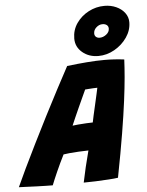

<svg xmlns="http://www.w3.org/2000/svg" viewBox="-119 -1021 824 1078"><g transform="rotate(-5 293.0 -482.0)"><path d="M134 7.5Q121 7.5 96.5 7Q72 6.5 43.2 5.5Q14.5 4.5 -12 3.2Q-38.5 2 -56.5 1.5Q-39 -37.5 -9.8 -98.8Q19.5 -160 55.8 -233.2Q92 -306.5 131 -382.8Q170 -459 206.8 -529Q243.5 -599 273 -653Q332 -660 384.5 -664.2Q437 -668.5 484 -668.5Q541 -668.5 595.5 -661.5Q593.5 -617.5 588.8 -562Q584 -506.5 574.2 -430.2Q564.5 -354 547.2 -249.2Q530 -144.5 502.5 -3Q483.5 0 448.5 2.2Q413.5 4.5 375.5 6Q337.5 7.5 308.5 7.5Q315.5 -28 327.2 -77.5Q339 -127 350.5 -170Q324 -169.5 295 -168Q266 -166.5 242.8 -164.2Q219.5 -162 209.5 -160Q186 -113.5 165.5 -67.2Q145 -21 134 7.5ZM274 -316.5Q283.5 -318 305.8 -320Q328 -322 351.5 -323.2Q375 -324.5 388.5 -324.5Q390 -334 396.2 -361.5Q402.5 -389 410 -422Q417.5 -455 423.5 -481.8Q429.5 -508.5 431 -516.5Q423.5 -516.5 409.2 -515.8Q395 -515 381 -514Q367 -513 362 -512.5Q355 -497 343 -471.2Q331 -445.5 317.8 -416Q304.5 -386.5 292.8 -360Q281 -333.5 274 -316.5ZM453 -693.5Q399.5 -693.5 362.8 -724.5Q326 -755.5 326 -802.5Q326 -850.5 352.2 -888.5Q378.5 -926.5 420.8 -948.8Q463 -971 510.5 -971Q546.5 -971 576.5 -957.5Q606.5 -944 624.2 -920.5Q642 -897 642 -868Q642 -822.5 614.8 -782.8Q587.5 -743 544 -718.2Q500.5 -693.5 453 -693.5ZM468.5 -795Q488.5 -795 506.2 -808.8Q524 -822.5 524 -842Q524 -855 514.8 -862.2Q505.5 -869.5 490.5 -869.5Q471.5 -869.5 455.8 -855.2Q440 -841 440 -821.5Q440 -809 448.2 -802Q456.5 -795 468.5 -795Z"/></g></svg>

Font: Grandstander ExtraBold
Style: Italic
Weight: 800
Italic angle: -15°
Designer: Tyler Finck
Foundry: Etcetera Type Co
Version: Version 1.200; ttfautohint (v1.8.3)